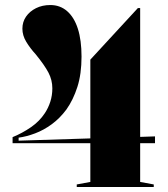

<svg xmlns="http://www.w3.org/2000/svg" viewBox="-20 -743 667 763"><path d="M30 -174V-198Q69 -214 103 -237.5Q137 -261 158 -293Q172 -314 180 -339Q188 -364 188 -392Q188 -425 172.5 -454.5Q157 -484 122 -527Q100 -551 84.5 -576.5Q69 -602 69 -629Q69 -656 83.5 -677Q98 -698 123 -710.5Q148 -723 180 -723Q219 -723 247 -698.5Q275 -674 289.5 -628.5Q304 -583 304 -518Q304 -449 287.5 -397.5Q271 -346 244 -308Q218 -273 186 -249.5Q154 -226 119.5 -213Q85 -200 54 -196V-184L339 -193V-506L528 -711H537V-199L596 -201V-174H537V-20L591 -10V0H285V-10L339 -20V-174Z"/></svg>

Font: Kalnia SemiBold
Style: Regular
Weight: 600
Designer: Frida Medrano
Foundry: Frida Medrano
Version: Version 1.105